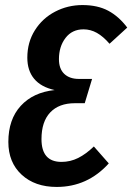

<svg xmlns="http://www.w3.org/2000/svg" viewBox="-20 -725 523 759"><path d="M483 -616 413 -552Q388 -581 363 -595Q338 -609 310 -609Q265 -609 239 -575Q213 -541 213 -491Q213 -453 234 -433Q255 -413 292 -413H344L315 -317H276Q213 -317 178.5 -280.5Q144 -244 144 -175Q144 -85 223 -85Q258 -85 289 -100.5Q320 -116 351 -146L410 -79Q326 14 204 14Q118 14 65.5 -34.5Q13 -83 13 -164Q13 -253 62 -306.5Q111 -360 196 -369Q142 -381 115 -413.5Q88 -446 88 -497Q88 -558 118 -605.5Q148 -653 198 -679Q248 -705 306 -705Q366 -705 408 -682.5Q450 -660 483 -616Z"/></svg>

Font: Fira Sans Extra Condensed Medium
Style: Italic
Weight: 500
Width: 3
Italic angle: -8°
Designer: Carrois Corporate & Edenspiekermann AG
Foundry: Carrois Corporate GbR & Edenspiekermann AG
Version: Version 4.203